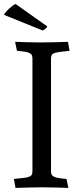

<svg xmlns="http://www.w3.org/2000/svg" viewBox="-28 -918 401 941"><path d="M203 -789Q203 -785 202 -784Q191 -772 180 -769L-8 -845Q-7 -850 0.5 -859Q8 -868 17.5 -876.5Q27 -885 36 -891.5Q45 -898 49 -898ZM222 -80Q222 -70 224.5 -63.5Q227 -57 235.5 -52.5Q244 -48 259 -45.5Q274 -43 298 -41L307 3Q275 2 245 1Q215 0 181 0Q150 0 115.5 1Q81 2 48 3L40 -41Q70 -44 88 -46Q106 -48 115.5 -52Q125 -56 128 -62.5Q131 -69 131 -80V-630Q131 -640 128.5 -646.5Q126 -653 117.5 -657.5Q109 -662 94 -664.5Q79 -667 55 -669L46 -713Q78 -712 108 -711Q138 -710 172 -710Q203 -710 237.5 -711Q272 -712 305 -713L313 -669Q283 -666 265 -663.5Q247 -661 237.5 -657.5Q228 -654 225 -647.5Q222 -641 222 -630Z"/></svg>

Font: Lusitana
Style: Regular
Weight: 400
Designer: Ana Paula Megda
Foundry: Ana Paula Megda
Version: Version 1.000; ttfautohint (v1.1) -l 8 -r 50 -G 200 -x 14 -D